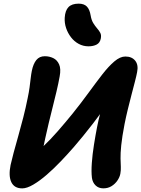

<svg xmlns="http://www.w3.org/2000/svg" viewBox="-20 -1028 781 1062"><path d="M103 14Q59.2 14 42.7 -20.4Q26.2 -54.8 38.6 -115.6Q44.2 -141.6 55.3 -182.9Q66.4 -224.2 80.7 -274.4Q95 -324.6 108.9 -379.1Q122.8 -433.6 133.2 -486.2Q139.8 -516.8 143.4 -543.7Q147 -570.6 149.6 -593.8Q152.2 -617 156 -636Q163.8 -674.8 180.9 -695.9Q198 -717 227.8 -717Q252.8 -717 274.4 -706.7Q296 -696.4 307 -671.8Q318 -647.2 310 -605Q302.8 -565.2 292.5 -521.8Q282.2 -478.4 271 -434.2Q259.8 -390 249.5 -347.1Q239.2 -304.2 231 -266.2Q222 -221.2 213.4 -189.2Q204.8 -157.2 197.7 -131.9Q190.6 -106.6 185.2 -81L131.4 -146.4Q174.8 -176.2 216.8 -215.9Q258.8 -255.6 299.6 -302.4Q340.4 -349.2 381 -399Q428.8 -458.6 469.7 -514.8Q510.6 -571 545.8 -616.3Q581 -661.6 612.8 -688.5Q644.6 -715.4 673.4 -715.4Q709.4 -715.4 728 -692.1Q746.6 -668.8 738.4 -629Q734.8 -609.4 726.4 -576.9Q718 -544.4 707.6 -504.8Q697.2 -465.2 687 -423.3Q676.8 -381.4 669 -342Q655.2 -270.4 650.6 -224.8Q646 -179.2 646.7 -151.4Q647.4 -123.6 648.3 -104.9Q649.2 -86.2 645.6 -66.8Q642.2 -48.2 629.4 -29.4Q616.6 -10.6 597 1.6Q577.4 13.8 551.6 13.8Q525.4 13.8 508.7 -2.4Q492 -18.6 488.4 -44.8Q484.4 -78.2 487.9 -126.7Q491.4 -175.2 499.8 -227.8Q508.2 -280.4 516.8 -324.4Q524.2 -363 535.2 -404.1Q546.2 -445.2 557.5 -482.9Q568.8 -520.6 578.7 -550.3Q588.6 -580 594.8 -594.8L640 -551.4Q622 -521.6 598.1 -487.1Q574.2 -452.6 547.9 -416.2Q521.6 -379.8 493.7 -343.8Q465.8 -307.8 438.9 -274.8Q412 -241.8 388.4 -214.6Q355.2 -176.4 316.7 -136.1Q278.2 -95.8 238.9 -61.7Q199.6 -27.6 164.1 -6.8Q128.6 14 103 14ZM469.6 -771.8Q440.4 -771.8 415.5 -785.2Q390.6 -798.6 372.7 -821.9Q354.8 -845.2 345.5 -873.2Q336.2 -901.2 338 -930.2Q340.4 -969.8 358.9 -988.8Q377.4 -1007.8 415 -1007.8Q445.2 -1007.8 460.6 -991.7Q476 -975.6 481.4 -942.6Q485.6 -917 496 -900.1Q506.4 -883.2 517.4 -870.8Q528.4 -858.4 534.8 -846Q541.2 -833.6 537.6 -815.2Q533 -791 514.4 -781.4Q495.8 -771.8 469.6 -771.8Z"/></svg>

Font: Shantell Sans Light
Style: Italic
Weight: 300
Italic angle: -11°
Designer: Stephen Nixon, Anya Danilova, Shantell Martin
Foundry: Arrow Type
Version: Version 1.008;[ac192a2d6]